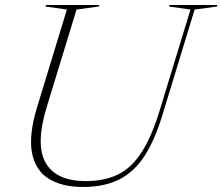

<svg xmlns="http://www.w3.org/2000/svg" viewBox="-20 -735 886 765"><path d="M166 -308Q120.5 -159 162 -86.2Q203.5 -13.5 322 -13.5Q396.5 -13.5 450.5 -40Q504.5 -66.5 544.5 -128.8Q584.5 -191 617 -297.5L739 -697L653.5 -709L655.5 -715H846.5L844.5 -709L755.5 -697L626.5 -274.5Q596.5 -176.5 555.8 -113.5Q515 -50.5 455.5 -20.2Q396 10 310.5 10Q227 10 174 -23Q121 -56 107.5 -126Q94 -196 127.5 -307L246.5 -697L161 -709L163 -715H376L374 -709L285 -697Z"/></svg>

Font: Newsreader Display ExtraLight
Style: Italic
Weight: 275
Italic angle: -17°
Designer: Hugues Gentile
Foundry: Production Type
Version: Version 1.002